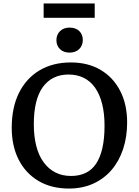

<svg xmlns="http://www.w3.org/2000/svg" viewBox="-20 -1079 805 1113"><path d="M380 14Q277 14 202.5 -30.5Q128 -75 88 -154Q48 -233 48 -338Q48 -456 90 -540.5Q132 -625 209 -671Q286 -717 391 -717Q489 -717 562 -674.5Q635 -632 676 -553.5Q717 -475 717 -369Q717 -285 693.5 -214.5Q670 -144 626 -93Q582 -42 519.5 -14Q457 14 380 14ZM392 -59Q440 -59 476.5 -76.5Q513 -94 537 -130Q561 -166 573.5 -221Q586 -276 586 -350Q586 -422 572 -477Q558 -532 531.5 -570Q505 -608 466 -627.5Q427 -647 377 -647Q329 -647 291.5 -628.5Q254 -610 228 -574Q202 -538 189 -484Q176 -430 176 -359Q176 -288 190.5 -232Q205 -176 233.5 -137.5Q262 -99 301.5 -79Q341 -59 392 -59ZM383 -774Q349 -774 328 -794Q307 -814 307 -846Q307 -878 328 -898.5Q349 -919 383 -919Q419 -919 439.5 -899Q460 -879 460 -847Q460 -815 439 -794.5Q418 -774 383 -774ZM233 -976V-1059H529V-976Z"/></svg>

Font: Literata 18pt Medium
Style: Regular
Weight: 500
Designer: Latin by Veronika Burian and Jose Scaglione. Greek by Irene Vlachou. Cyrillic by Vera Evstafieva.
Foundry: TypeTogether
Version: Version 3.103;gftools[0.9.29]